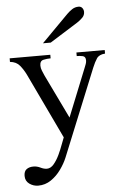

<svg xmlns="http://www.w3.org/2000/svg" viewBox="-56 -655 564 891"><g transform="rotate(-5 226.0 -209.5)"><path d="M447.8 -404.3V-387.7Q419.9 -385.7 408.9 -369.1Q397.9 -352.5 387.7 -327.6L223.1 76.7Q211.9 104 192.1 131.6Q172.4 159.2 145.5 177.5Q118.7 195.8 85.9 195.8Q63.5 195.8 44.9 182.6Q26.4 169.4 26.4 145.5Q26.4 124 38.8 114.7Q51.3 105.5 70.8 105.5Q87.4 105.5 103.3 113.3Q119.1 121.1 132.8 121.1Q150.4 121.1 165 103.8Q179.7 86.4 191.2 62Q202.6 37.6 210.7 15.1Q218.8 -7.3 223.1 -17.1L78.1 -321.8Q66.4 -345.7 50.5 -365.2Q34.7 -384.8 4.9 -387.7V-404.3H194.3V-387.7Q177.7 -387.7 160.9 -384Q144 -380.4 144 -358.4Q144 -346.2 149.2 -334Q154.3 -321.8 159.2 -310.5L257.8 -106.4L348.1 -331.1Q351.6 -339.4 354.5 -347.7Q357.4 -356 357.4 -363.8Q357.4 -381.8 343.8 -384.8Q330.1 -387.7 315.9 -387.7V-404.3ZM367.7 -588.9Q367.7 -573.7 356.9 -562.7Q346.2 -551.8 332 -542.5L201.2 -460.4H165L289.6 -586.4Q300.8 -597.7 314.2 -606.4Q327.6 -615.2 344.2 -615.2Q355.5 -615.2 361.6 -607.2Q367.7 -599.1 367.7 -588.9Z"/></g></svg>

Font: Rohingya Solluk
Style: Regular
Weight: 400
Designer: SIL International
Foundry: SIL International
Version: Version 1.001